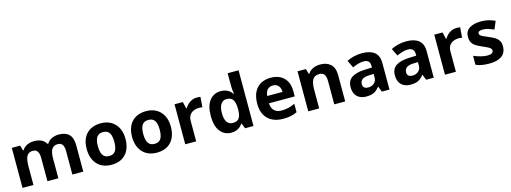

<svg xmlns="http://www.w3.org/2000/svg" viewBox="-10 -1640 6734 2530"><g transform="rotate(-15 3357.0 -375.0)"><path d="M719 -556Q812 -556 859.5 -508.5Q907 -461 907 -356V0H758V-319Q758 -378 738 -407.5Q718 -437 676 -437Q617 -437 592 -395Q567 -353 567 -274V0H418V-319Q418 -358 409 -384Q400 -410 382 -423.5Q364 -437 336 -437Q295 -437 271 -416Q247 -395 237 -355Q227 -315 227 -257V0H78V-546H192L212 -476H220Q237 -504 262 -521.5Q287 -539 317.5 -547.5Q348 -556 379 -556Q439 -556 481 -536.5Q523 -517 545 -476H558Q583 -518 627.5 -537Q672 -556 719 -556Z M1556 -274Q1556 -206 1537.5 -153Q1519 -100 1484.5 -63.5Q1450 -27 1401 -8.5Q1352 10 1290 10Q1233 10 1184.5 -8.5Q1136 -27 1101 -63.5Q1066 -100 1046.5 -153Q1027 -206 1027 -274Q1027 -365 1059 -427.5Q1091 -490 1151 -523Q1211 -556 1293 -556Q1370 -556 1429 -523Q1488 -490 1522 -427.5Q1556 -365 1556 -274ZM1179 -274Q1179 -220 1190.5 -183.5Q1202 -147 1227 -128.5Q1252 -110 1292 -110Q1332 -110 1356.5 -128.5Q1381 -147 1392.5 -183.5Q1404 -220 1404 -274Q1404 -328 1392.5 -364Q1381 -400 1356 -418Q1331 -436 1291 -436Q1232 -436 1205.5 -395.5Q1179 -355 1179 -274Z M2175 -274Q2175 -206 2156.5 -153Q2138 -100 2103.5 -63.5Q2069 -27 2020 -8.5Q1971 10 1909 10Q1852 10 1803.5 -8.5Q1755 -27 1720 -63.5Q1685 -100 1665.5 -153Q1646 -206 1646 -274Q1646 -365 1678 -427.5Q1710 -490 1770 -523Q1830 -556 1912 -556Q1989 -556 2048 -523Q2107 -490 2141 -427.5Q2175 -365 2175 -274ZM1798 -274Q1798 -220 1809.5 -183.5Q1821 -147 1846 -128.5Q1871 -110 1911 -110Q1951 -110 1975.5 -128.5Q2000 -147 2011.5 -183.5Q2023 -220 2023 -274Q2023 -328 2011.5 -364Q2000 -400 1975 -418Q1950 -436 1910 -436Q1851 -436 1824.5 -395.5Q1798 -355 1798 -274Z M2603 -556Q2614 -556 2629 -555Q2644 -554 2653 -552L2642 -412Q2635 -414 2621.5 -415.5Q2608 -417 2598 -417Q2569 -417 2542 -409.5Q2515 -402 2493.5 -386Q2472 -370 2459.5 -343.5Q2447 -317 2447 -278V0H2298V-546H2411L2433 -454H2440Q2456 -482 2480 -505Q2504 -528 2535.5 -542Q2567 -556 2603 -556Z M2925 10Q2834 10 2776.5 -61.5Q2719 -133 2719 -272Q2719 -412 2777 -484Q2835 -556 2929 -556Q2968 -556 2998 -545.5Q3028 -535 3049.5 -517Q3071 -499 3086 -476H3091Q3088 -492 3084 -522.5Q3080 -553 3080 -585V-760H3229V0H3115L3086 -71H3080Q3066 -49 3044.5 -30.5Q3023 -12 2994 -1Q2965 10 2925 10ZM2977 -109Q3039 -109 3064 -145.5Q3089 -182 3090 -255V-271Q3090 -351 3065.5 -393Q3041 -435 2975 -435Q2926 -435 2898 -392.5Q2870 -350 2870 -270Q2870 -190 2898 -149.5Q2926 -109 2977 -109Z M3610 -556Q3686 -556 3740.5 -527Q3795 -498 3825 -443Q3855 -388 3855 -308V-236H3503Q3505 -173 3540.5 -137Q3576 -101 3639 -101Q3692 -101 3735 -111.5Q3778 -122 3824 -144V-29Q3784 -9 3739.5 0.5Q3695 10 3632 10Q3550 10 3487 -20.5Q3424 -51 3388 -113Q3352 -175 3352 -269Q3352 -365 3384.5 -428.5Q3417 -492 3475 -524Q3533 -556 3610 -556ZM3611 -450Q3568 -450 3539.5 -422Q3511 -394 3506 -335H3715Q3715 -368 3703.5 -394Q3692 -420 3669 -435Q3646 -450 3611 -450Z M4286 -556Q4374 -556 4427 -508.5Q4480 -461 4480 -356V0H4331V-319Q4331 -378 4310 -407.5Q4289 -437 4243 -437Q4175 -437 4150 -390.5Q4125 -344 4125 -257V0H3976V-546H4090L4110 -476H4118Q4136 -504 4162 -521.5Q4188 -539 4220 -547.5Q4252 -556 4286 -556Z M4857 -557Q4967 -557 5025.5 -509.5Q5084 -462 5084 -364V0H4980L4951 -74H4947Q4924 -45 4899.5 -26Q4875 -7 4843.5 1.5Q4812 10 4766 10Q4718 10 4679.5 -8.5Q4641 -27 4619 -65.5Q4597 -104 4597 -163Q4597 -250 4658 -291.5Q4719 -333 4841 -337L4936 -340V-364Q4936 -407 4913.5 -427Q4891 -447 4851 -447Q4811 -447 4773 -435.5Q4735 -424 4697 -407L4648 -508Q4692 -531 4745.5 -544Q4799 -557 4857 -557ZM4878 -251Q4806 -249 4778 -225Q4750 -201 4750 -162Q4750 -128 4770 -113.5Q4790 -99 4822 -99Q4870 -99 4903 -127.5Q4936 -156 4936 -208V-253Z M5461 -557Q5571 -557 5629.5 -509.5Q5688 -462 5688 -364V0H5584L5555 -74H5551Q5528 -45 5503.5 -26Q5479 -7 5447.5 1.5Q5416 10 5370 10Q5322 10 5283.5 -8.5Q5245 -27 5223 -65.5Q5201 -104 5201 -163Q5201 -250 5262 -291.5Q5323 -333 5445 -337L5540 -340V-364Q5540 -407 5517.5 -427Q5495 -447 5455 -447Q5415 -447 5377 -435.5Q5339 -424 5301 -407L5252 -508Q5296 -531 5349.5 -544Q5403 -557 5461 -557ZM5482 -251Q5410 -249 5382 -225Q5354 -201 5354 -162Q5354 -128 5374 -113.5Q5394 -99 5426 -99Q5474 -99 5507 -127.5Q5540 -156 5540 -208V-253Z M6146 -556Q6157 -556 6172 -555Q6187 -554 6196 -552L6185 -412Q6178 -414 6164.5 -415.5Q6151 -417 6141 -417Q6112 -417 6085 -409.5Q6058 -402 6036.5 -386Q6015 -370 6002.5 -343.5Q5990 -317 5990 -278V0H5841V-546H5954L5976 -454H5983Q5999 -482 6023 -505Q6047 -528 6078.5 -542Q6110 -556 6146 -556Z M6676 -162Q6676 -107 6650 -68.5Q6624 -30 6572 -10Q6520 10 6443 10Q6386 10 6345 2.5Q6304 -5 6263 -22V-145Q6307 -125 6358 -112Q6409 -99 6448 -99Q6492 -99 6510.5 -112Q6529 -125 6529 -146Q6529 -160 6521.5 -171Q6514 -182 6489 -196Q6464 -210 6411 -232Q6360 -254 6327 -275.5Q6294 -297 6278 -327.5Q6262 -358 6262 -404Q6262 -480 6321 -518Q6380 -556 6478 -556Q6529 -556 6575 -546Q6621 -536 6670 -513L6625 -406Q6585 -423 6549 -434.5Q6513 -446 6476 -446Q6443 -446 6426.5 -437Q6410 -428 6410 -410Q6410 -397 6418.5 -386.5Q6427 -376 6451.5 -364Q6476 -352 6524 -332Q6571 -313 6605 -292.5Q6639 -272 6657.5 -241.5Q6676 -211 6676 -162Z"/></g></svg>

Font: Noto Sans Thai
Style: Bold
Weight: 700
Designer: Monotype Design Team
Foundry: Monotype Imaging Inc.
Version: Version 2.001